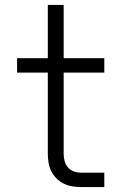

<svg xmlns="http://www.w3.org/2000/svg" viewBox="-20 -755 490 775"><path d="M307 0Q289 0 271 -3Q253 -6 237 -14Q221 -22 208 -35Q195 -48 187 -64Q179 -80 176 -98Q173 -116 173 -134V-462H49V-520H173V-735H237V-520H401V-462H237V-134Q237 -119 241 -104.5Q245 -90 254.5 -79Q264 -68 278 -63Q292 -58 307 -58H401V0Z"/></svg>

Font: Iosevka Etoile Light
Style: Regular
Weight: 300
Designer: Belleve Invis
Foundry: Belleve Invis
Version: Version 25.0.1; ttfautohint (v1.8.4)